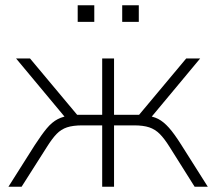

<svg xmlns="http://www.w3.org/2000/svg" viewBox="-20 -709 821 729"><path d="M12 0 112 -158Q138 -198 157.5 -221.5Q177 -245 199 -256.5Q221 -268 252 -271L231 -259L41 -487H94L273 -273H368V-487H413V-273H508L687 -487H740L550 -259L529 -271Q560 -268 580.5 -257.5Q601 -247 621.5 -224Q642 -201 669 -158L769 0H719L624 -151Q604 -183 586.5 -200.5Q569 -218 546.5 -225.5Q524 -233 489 -233H413V0H368V-233H293Q257 -233 234.5 -225.5Q212 -218 195 -200.5Q178 -183 158 -151L62 0ZM444 -626V-689H507V-626ZM275 -626V-689H338V-626Z"/></svg>

Font: Nunito Sans 10pt ExtraLight
Style: Regular
Weight: 250
Designer: Vernon Adams
Foundry: Vernon Adams
Version: Version 3.101;gftools[0.9.27]